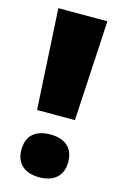

<svg xmlns="http://www.w3.org/2000/svg" viewBox="-113 -765 527 828"><g transform="rotate(15 150.0 -351.0)"><path d="M235 -266 260 -714H41L66 -266ZM45 -83C45 -19 87 12 150 12C211 12 254 -19 254 -83C254 -150 211 -179 150 -179C87 -179 45 -150 45 -83Z"/></g></svg>

Font: Noto Sans Khmer Condensed Black
Style: Regular
Weight: 900
Width: 3
Designer: Danh Hong and the Monotype Design Team
Foundry: Monotype Imaging Inc.
Version: Version 2.004